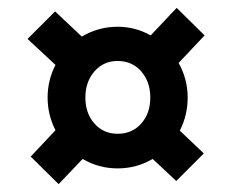

<svg xmlns="http://www.w3.org/2000/svg" viewBox="-20 -550 590 488"><path d="M129 -82 58 -152 121 -219Q101 -258 101 -302Q101 -346 121 -385L50 -451L120 -521L188 -457Q230 -482 279 -482Q324 -482 363 -460L429 -530L500 -460L434 -390Q457 -349 457 -302Q457 -257 437 -218L498 -160L428 -90L368 -146Q327 -122 279 -122Q231 -122 190 -146ZM279 -210Q316 -210 339 -236Q362 -262 362 -302Q362 -342 339 -368.5Q316 -395 279 -395Q243 -395 220 -368.5Q197 -342 197 -302Q197 -262 220 -236Q243 -210 279 -210Z"/></svg>

Font: Lexend Deca
Style: Regular
Weight: 400
Designer: Bonnie Shaver-Troup, Thomas Jockin
Foundry: Lexend
Version: Version 1.008; ttfautohint (v1.8.4.7-5d5b)